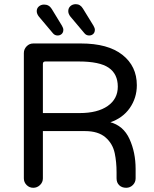

<svg xmlns="http://www.w3.org/2000/svg" viewBox="-20 -890 735 916"><path d="M93.8 -39.1V-636.7Q93.8 -655.3 106.9 -668.9Q120.1 -682.6 138.7 -682.6H366.2Q495.1 -682.6 564 -628.4Q632.8 -574.2 632.8 -483.4Q632.8 -422.9 599.1 -374.5Q565.4 -326.2 503.9 -305.7V-307.6Q568.4 -291 597.7 -227.1Q627 -163.1 627 -84V-39.1Q627 -20.5 613.8 -7.3Q600.6 5.9 582 5.9Q561.5 5.9 548.8 -6.3Q536.1 -18.6 536.1 -39.1V-68.4Q536.1 -117.2 527.3 -159.2Q517.6 -205.1 482.9 -234.9Q448.2 -264.6 385.7 -264.6H184.6V-39.1Q184.6 -20.5 170.9 -7.3Q157.2 5.9 138.7 5.9Q120.1 5.9 106.9 -7.3Q93.8 -20.5 93.8 -39.1ZM542 -476.6Q542 -537.1 498.5 -566.9Q455.1 -596.7 355.5 -596.7H196.3Q184.6 -596.7 184.6 -585V-350.6H360.4Q445.3 -350.6 493.7 -384.3Q542 -418 542 -476.6ZM232.4 -731.4 165 -811.5Q155.3 -824.2 155.3 -836.9Q155.3 -850.6 165.5 -859.4Q175.8 -868.2 190.4 -868.2Q213.9 -868.2 226.6 -847.7L275.4 -767.6Q282.2 -755.9 282.2 -748Q282.2 -735.4 274.4 -728Q266.6 -720.7 254.9 -720.7Q241.2 -720.7 232.4 -731.4ZM382.8 -731.4 315.4 -811.5Q305.7 -824.2 305.7 -836.9Q305.7 -851.6 315.9 -860.8Q326.2 -870.1 341.8 -870.1Q363.3 -870.1 376 -848.6L425.8 -767.6Q432.6 -755.9 432.6 -748Q432.6 -735.4 424.8 -728Q417 -720.7 405.3 -720.7Q391.6 -720.7 382.8 -731.4Z"/></svg>

Font: jf-openhuninn-2.1
Style: Regular
Weight: 400
Designer: [Kosugi Maru]
Designed by MOTOYA      

[Varela Round]
Joe Prince (Latin component); Avraham Cornfeld (Hebrew component)
Foundry: justfont Co., Ltd.
Version: 2.1